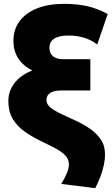

<svg xmlns="http://www.w3.org/2000/svg" viewBox="-20 -755 581 1000"><path d="M476 225 299 203Q319 170.5 329 145Q339 119.5 339 102Q339 72 316.2 50.8Q293.5 29.5 257.5 11.5Q221.5 -6.5 181.2 -26.2Q141 -46 105 -72.2Q69 -98.5 46.2 -136.2Q23.5 -174 23.5 -228Q23.5 -281.5 56 -323Q88.5 -364.5 148 -388Q50 -438 50 -542.5Q50 -602 82.2 -645Q114.5 -688 173.5 -711.5Q232.5 -735 314 -735Q382 -735 436 -722.5Q490 -710 541 -682L486.5 -523.5Q456.5 -546.5 418.5 -558.2Q380.5 -570 337.5 -570Q288 -570 262.8 -554Q237.5 -538 237.5 -506.5Q237.5 -477 256 -461.8Q274.5 -446.5 310.5 -446.5H450.5V-284H303Q262 -284 242 -271.5Q222 -259 222 -234Q222 -211.5 244 -194Q266 -176.5 300.8 -160.5Q335.5 -144.5 374.5 -126.5Q413.5 -108.5 448.2 -84.8Q483 -61 505 -28.5Q527 4 527 50Q527 74.5 521 103.5Q515 132.5 503.5 163.5Q492 194.5 476 225Z"/></svg>

Font: Geologica Black
Style: Regular
Weight: 900
Designer: Sindre Bremnes, Frode Helland
Foundry: Monokrom Skriftforlag AS
Version: Version 1.010;gftools[0.9.28]